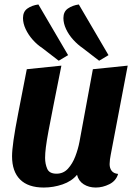

<svg xmlns="http://www.w3.org/2000/svg" viewBox="-20 -820 613 860"><path d="M176 20Q106 20 70 -16Q34 -52 34 -120Q34 -146 40.5 -192Q47 -238 62 -315Q77 -392 100 -510L255 -526Q234 -421 220 -350.5Q206 -280 197.5 -234.5Q189 -189 185.5 -161Q182 -133 182 -113Q182 -86 191.5 -64Q201 -42 233 -42Q264 -42 284.5 -64.5Q305 -87 317.5 -120Q330 -153 336 -185L396 -510L552 -526L476 -127Q474 -118 472.5 -106Q471 -94 471 -85Q471 -67 480 -55Q489 -43 509 -41Q500 -10 470 5Q440 20 409 20Q378 20 355 5.5Q332 -9 325 -37Q301 -8 260 6Q219 20 176 20ZM424 -548 350 -605Q328 -620 308 -642Q288 -664 276 -689.5Q264 -715 264 -739Q264 -768 284.5 -782Q305 -796 333 -800L466 -573ZM243 -548 169 -605Q146 -620 126.5 -642Q107 -664 95 -689.5Q83 -715 83 -739Q83 -768 103 -782Q123 -796 152 -800L285 -573Z"/></svg>

Font: Sansita Swashed SemiBold
Style: Regular
Weight: 600
Designer: Pablo Cosgaya
Foundry: Omnibus-Type
Version: Version 1.003; ttfautohint (v1.8.3)